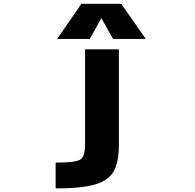

<svg xmlns="http://www.w3.org/2000/svg" viewBox="-20 -788 1040 1026"><path d="M277.3 218.8V81.1Q385.7 81.1 410.2 64Q434.6 46.9 434.6 -14.6V-524.4H615.2V-14.6Q615.2 78.1 587.9 127Q560.5 175.8 489.7 197.3Q418.9 218.8 277.3 218.8ZM521.5 -691.4 460 -580.1H285.2L415 -767.6H627.9L758.8 -580.1H584Z"/></svg>

Font: Gen Shin Gothic Monospace Heavy
Style: Bold
Weight: 800
Designer: [Source Han Sans]
Ryoko NISHIZUKA  (kana & ideographs); Paul D. Hunt (Latin, Greek & Cyrillic); Wenlong ZHANG  (bopomofo
Version: Version 1.002.20150607